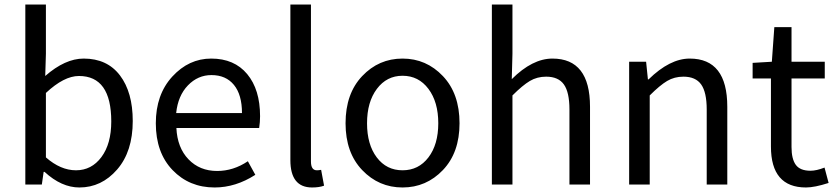

<svg xmlns="http://www.w3.org/2000/svg" viewBox="-20 -816 3698 849"><path d="M331 13Q252 13 177 -56H173L165 0H92V-796H183V-578L180 -480Q268 -557 350 -557Q454 -557 510.5 -482.5Q567 -408 567 -281Q567 -146 498 -66.5Q429 13 331 13ZM316 -63Q385 -63 428.5 -121.5Q472 -180 472 -279Q472 -480 329 -480Q263 -480 183 -405V-120Q248 -63 316 -63Z M929 13Q817 13 743 -64Q669 -141 669 -271Q669 -398 742 -477.5Q815 -557 914 -557Q1016 -557 1073 -488.5Q1130 -420 1130 -302Q1130 -276 1126 -250H760Q764 -163 813.5 -111.5Q863 -60 940 -60Q1012 -60 1076 -103L1109 -43Q1022 13 929 13ZM759 -316H1050Q1050 -397 1014.5 -440.5Q979 -484 915 -484Q855 -484 811 -438.5Q767 -393 759 -316Z M1360 13Q1264 13 1264 -108V-796H1355V-102Q1355 -63 1381 -63Q1390 -63 1400 -65L1413 5Q1392 13 1360 13Z M1508 -271Q1508 -402 1581.5 -479.5Q1655 -557 1760 -557Q1865 -557 1938.5 -479.5Q2012 -402 2012 -271Q2012 -141 1938.5 -64Q1865 13 1760 13Q1655 13 1581.5 -64Q1508 -141 1508 -271ZM1760 -481Q1690 -481 1646.5 -423Q1603 -365 1603 -271Q1603 -177 1646 -120Q1689 -63 1760 -63Q1831 -63 1874.5 -120Q1918 -177 1918 -271Q1918 -365 1874.5 -423Q1831 -481 1760 -481Z M2155 0V-796H2246V-578L2243 -466Q2334 -557 2423 -557Q2589 -557 2589 -344V0H2498V-332Q2498 -408 2473.5 -442.5Q2449 -477 2395 -477Q2355 -477 2323 -458Q2291 -439 2246 -394V0Z M2762 0V-543H2837L2845 -465H2848Q2942 -557 3030 -557Q3196 -557 3196 -344V0H3105V-332Q3105 -408 3080.5 -442.5Q3056 -477 3002 -477Q2962 -477 2930 -458Q2898 -439 2853 -394V0Z M3544 13Q3389 13 3389 -168V-469H3308V-538L3393 -543L3404 -696H3480V-543H3627V-469H3480V-166Q3480 -113 3499 -87Q3518 -61 3564 -61Q3590 -61 3626 -75L3644 -7Q3582 13 3544 13Z"/></svg>

Font: Noto Sans SC
Style: Regular
Weight: 400
Designer: Ryoko NISHIZUKA  (kana, bopomofo & ideographs); Paul D. Hunt (Latin, Greek & Cyrillic); Sandoll Communications , Soo-you
Foundry: Adobe
Version: Version 2.002;hotconv 1.0.116;makeotfexe 2.5.65601